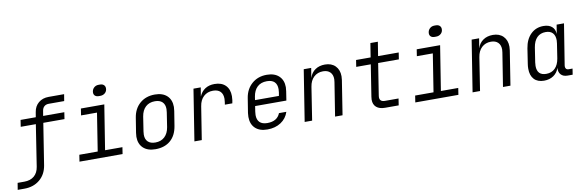

<svg xmlns="http://www.w3.org/2000/svg" viewBox="-113 -1306 6172 2027"><g transform="rotate(-10 2973.0 -292.0)"><path d="M-54 180 -42 107H30Q95 107 135.5 73Q176 39 186 -25L255 -470H93L104 -542H267L276 -595Q286 -658 329.5 -694Q373 -730 438 -730H604L592 -658H427Q397 -658 378.5 -642Q360 -626 355 -596L346 -542H573L562 -470H335L265 -25Q249 70 182.5 125Q116 180 18 180Z M961 -646Q936 -646 921.5 -658.5Q907 -671 907 -693Q907 -723 927.5 -743.5Q948 -764 979 -764H995Q1020 -764 1035 -750.5Q1050 -737 1050 -714Q1050 -684 1029 -665Q1008 -646 977 -646ZM1102 0H640L651 -72H848L912 -478H741L752 -550H1003L927 -72H1113Z M1277 -154Q1277 -167 1281 -197L1306 -353Q1321 -449 1385 -504.5Q1449 -560 1545 -560Q1629 -560 1675.5 -516.5Q1722 -473 1722 -396Q1722 -383 1718 -353L1693 -197Q1677 -97 1615 -43.5Q1553 10 1454 10Q1370 10 1323.5 -33.5Q1277 -77 1277 -154ZM1614 -197 1638 -353Q1641 -373 1641 -388Q1641 -437 1613.5 -463.5Q1586 -490 1534 -490Q1473 -490 1434.5 -454.5Q1396 -419 1385 -353L1361 -197Q1358 -178 1358 -162Q1358 -113 1385.5 -86.5Q1413 -60 1465 -60Q1526 -60 1564.5 -96Q1603 -132 1614 -197Z M2345 -402Q2345 -382 2342 -359L2336 -326H2256L2260 -353Q2263 -371 2263 -388Q2263 -439 2236 -466Q2209 -493 2157 -493Q2097 -493 2057 -456Q2017 -419 2007 -353L1951 0H1872L1959 -550H2037L2021 -454Q2043 -506 2084.5 -533Q2126 -560 2185 -560Q2261 -560 2303 -518Q2345 -476 2345 -402Z M2922 -396Q2922 -383 2918 -353L2903 -256H2568L2559 -197Q2556 -178 2556 -161Q2556 -110 2583.5 -83.5Q2611 -57 2665 -57Q2771 -57 2803 -139H2882Q2860 -70 2799.5 -30Q2739 10 2654 10Q2570 10 2524 -34Q2478 -78 2478 -155Q2478 -176 2481 -197L2506 -353Q2521 -447 2585.5 -503.5Q2650 -560 2745 -560Q2829 -560 2875.5 -516Q2922 -472 2922 -396ZM2578 -318H2834L2840 -353Q2843 -373 2843 -389Q2843 -440 2816 -466.5Q2789 -493 2735 -493Q2671 -493 2632.5 -457Q2594 -421 2583 -353Z M3521 -408Q3521 -389 3518 -369L3460 0H3380L3437 -360Q3440 -377 3440 -391Q3440 -439 3413 -466Q3386 -493 3337 -493Q3278 -493 3238.5 -456Q3199 -419 3189 -353L3134 0H3054L3141 -550H3221L3204 -448H3205Q3222 -501 3265 -530.5Q3308 -560 3369 -560Q3439 -560 3480 -518.5Q3521 -477 3521 -408Z M3916 0Q3856 0 3823.5 -28Q3791 -56 3791 -108Q3791 -124 3794 -140L3847 -478H3691L3702 -550H3858L3882 -700H3962L3938 -550H4159L4148 -478H3926L3873 -140Q3871 -126 3871 -122Q3871 -72 3927 -72H4073L4062 0Z M4561 -646Q4536 -646 4521.5 -658.5Q4507 -671 4507 -693Q4507 -723 4527.5 -743.5Q4548 -764 4579 -764H4595Q4620 -764 4635 -750.5Q4650 -737 4650 -714Q4650 -684 4629 -665Q4608 -646 4577 -646ZM4702 0H4240L4251 -72H4448L4512 -478H4341L4352 -550H4603L4527 -72H4713Z M5321 -408Q5321 -389 5318 -369L5260 0H5180L5237 -360Q5240 -377 5240 -391Q5240 -439 5213 -466Q5186 -493 5137 -493Q5078 -493 5038.5 -456Q4999 -419 4989 -353L4934 0H4854L4941 -550H5021L5004 -448H5005Q5022 -501 5065 -530.5Q5108 -560 5169 -560Q5239 -560 5280 -518.5Q5321 -477 5321 -408Z M5937 -64 5927 0H5872Q5826 0 5801.5 -27Q5777 -54 5781 -99Q5764 -48 5721.5 -19Q5679 10 5620 10Q5551 10 5513.5 -30Q5476 -70 5476 -143Q5476 -170 5480 -194L5505 -357Q5520 -452 5575 -506Q5630 -560 5711 -560Q5769 -560 5801.5 -532Q5834 -504 5836 -453L5852 -550H5931L5861 -112Q5860 -108 5860 -101Q5860 -84 5868.5 -74Q5877 -64 5893 -64ZM5821 -353Q5824 -371 5824 -387Q5824 -438 5798.5 -465.5Q5773 -493 5724 -493Q5666 -493 5630.5 -457Q5595 -421 5584 -353L5560 -197Q5557 -176 5557 -159Q5557 -57 5655 -57Q5713 -57 5749.5 -93.5Q5786 -130 5797 -197Z"/></g></svg>

Font: JetBrains Mono Semi Light
Style: Italic
Weight: 350
Italic angle: -9°
Monospace: yes
Designer: Philipp Nurullin, Konstantin Bulenkov
Foundry: JetBrains
Version: 2.002